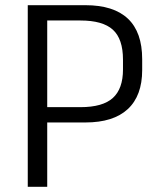

<svg xmlns="http://www.w3.org/2000/svg" viewBox="-20 -720 594 740"><path d="M87 -700H309Q418 -700 473 -648Q528 -596 528 -492V-450Q528 -351 472.5 -299.5Q417 -248 309 -248H162V0H87ZM162 -307H290Q376 -307 415 -342.5Q454 -378 454 -452V-490Q454 -570 415 -605.5Q376 -641 290 -641H162Z"/></svg>

Font: Pathway Extreme 8pt Thin 12pt Light
Style: Regular
Weight: 300
Version: Version 1.001;gftools[0.9.26]